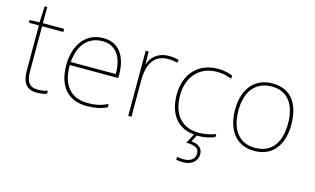

<svg xmlns="http://www.w3.org/2000/svg" viewBox="-102 -961 2466 1503"><g transform="rotate(15 1130.5 -209.5)"><path d="M212 -15C138 -15 117 -61 117 -143V-503H289V-528H117V-659H96L90 -528L10 -525V-503H91V-140C91 -47 119 10 212 10C247 10 269 4 291 -3V-28C269 -20 245 -15 212 -15Z M606 -538C452 -538 378 -408 378 -259C378 -104 449 10 615 10C679 10 727 0 778 -23V-50C716 -22 679 -15 615 -15C478 -15 403 -105 405 -266H798V-291C798 -430 741 -538 606 -538ZM606 -513C718 -513 772 -423 771 -291H406C418 -436 494 -513 606 -513Z M1137 -536C1052 -536 997 -488 978 -427H976L974 -528H950V0H976V-297C976 -428 1026 -511 1137 -511C1167 -511 1187 -508 1212 -501L1218 -525C1194 -532 1169 -536 1137 -536Z M1516 10C1571 10 1619 -2 1652 -16V-41C1613 -25 1564 -15 1516 -15C1364 -15 1300 -125 1300 -261C1300 -409 1389 -513 1533 -513C1571 -513 1611 -507 1651 -489L1656 -514C1619 -530 1581 -538 1533 -538C1371 -538 1273 -422 1273 -261C1273 -116 1338 -6 1484 8L1444 85C1515 85 1547 104 1547 146C1547 191 1510 216 1459 216C1434 216 1419 215 1402 210V234C1417 238 1434 240 1459 240C1524 240 1572 203 1572 145C1572 97 1538 68 1480 65L1508 10C1511 10 1513 10 1516 10Z M2201 -264C2201 -417 2137 -538 1978 -538C1831 -538 1745 -432 1745 -264C1745 -107 1820 10 1972 10C2129 10 2201 -109 2201 -264ZM1772 -264C1772 -420 1846 -513 1978 -513C2119 -513 2174 -402 2174 -264C2174 -119 2112 -15 1972 -15C1837 -15 1772 -117 1772 -264Z"/></g></svg>

Font: Noto Sans Telugu Thin
Style: Regular
Weight: 100
Designer: Jelle Bosma - Monotype Design Team
Foundry: Monotype Imaging Inc.
Version: Version 2.005